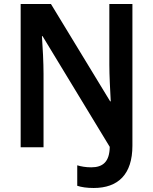

<svg xmlns="http://www.w3.org/2000/svg" viewBox="-20 -734 763 957"><path d="M447 203C568 203 640 136 640 -8V-714H525V-411C525 -359 529 -284 532 -229H529L234 -714H83V0H197V-366C197 -420 193 -499 189 -554H192L527 -2C526 72 493 100 435 100C408 100 385 96 365 90V192C386 199 413 203 447 203Z"/></svg>

Font: Noto Sans Myanmar SemiCondensed SemiBold
Style: Regular
Weight: 600
Width: 4
Designer: Monotype Design Team
Foundry: Monotype Imaging Inc.
Version: Version 2.107